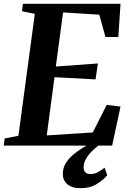

<svg xmlns="http://www.w3.org/2000/svg" viewBox="-30 -763 682 1006"><path d="M-10.5 0 -5.5 -37.5 66.5 -51.5 152.5 -690.5 85.5 -704 90 -743H601.5L590 -569H522.5L490.5 -686L300.5 -698L262.5 -414.5L483 -430.5L470.5 -347L255.5 -358.5L215 -53.5L456 -69L529 -213L601.5 -204.5L557.5 0ZM392 223Q346.5 223 322.8 202.2Q299 181.5 299 148.5Q299 119 313.2 94.5Q327.5 70 350.5 50Q373.5 30 400.5 13.5Q427.5 -3 452.5 -16L481.5 -27L507.5 -15Q476.5 5 454.2 26.8Q432 48.5 420.2 70Q408.5 91.5 408 112Q408 132 417.8 140.5Q427.5 149 444 149Q463.5 149 481 140Q498.5 131 518 115.5L532 155Q512.5 179.5 476.5 201.5Q440.5 223.5 392 223Z"/></svg>

Font: Merriweather 60pt
Style: Bold Italic
Weight: 700
Italic angle: -7.8°
Version: Version 2.101